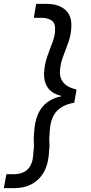

<svg xmlns="http://www.w3.org/2000/svg" viewBox="-46 -826 470 993"><path d="M194 -806Q256 -806 291 -776Q326 -746 323 -686Q321 -644 307.5 -606.5Q294 -569 280 -532.5Q266 -496 264 -457Q263 -436 270.5 -417.5Q278 -399 297 -385Q316 -371 350 -363L338 -295Q294 -287 266 -267.5Q238 -248 224.5 -214Q211 -180 210 -126Q208 -113 209 -100.5Q210 -88 210 -75.5Q210 -63 208 -49Q206 16 183.5 59Q161 102 121 124.5Q81 147 27 147H-26L-13 75H25Q50 75 73 66Q96 57 111 31.5Q126 6 127 -44Q130 -59 129.5 -73.5Q129 -88 128.5 -103Q128 -118 130 -135Q133 -196 150.5 -235.5Q168 -275 199 -297.5Q230 -320 271 -328V-330Q222 -342 201 -373Q180 -404 182 -447Q184 -492 197.5 -531Q211 -570 224.5 -604.5Q238 -639 239 -670Q241 -707 220.5 -720.5Q200 -734 167 -734H129L141 -806Z"/></svg>

Font: DM Sans 28pt
Style: Italic
Weight: 400
Italic angle: -10°
Version: Version 4.004;gftools[0.9.30]